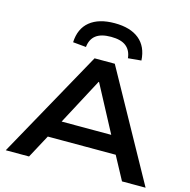

<svg xmlns="http://www.w3.org/2000/svg" viewBox="-132 -1082 1200 1211"><g transform="rotate(15 468.5 -476.0)"><path d="M12 0 403 -705H535L925 0H771L665 -197L733 -152H202L270 -197L164 0ZM466 -568 288 -233 251 -266H684L647 -233L469 -568ZM332 -760 246 -768Q250 -858 308 -905Q366 -952 469 -952Q572 -952 629.5 -905Q687 -858 692 -768L606 -760Q601 -810 568 -836.5Q535 -863 469 -863Q404 -863 370.5 -837Q337 -811 332 -760Z"/></g></svg>

Font: Nunito Sans 10pt Expanded
Style: Bold
Weight: 700
Width: 7
Designer: Vernon Adams
Foundry: Vernon Adams
Version: Version 3.101;gftools[0.9.27]